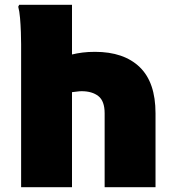

<svg xmlns="http://www.w3.org/2000/svg" viewBox="-20 -780 732 800"><path d="M68 0V-596Q68 -616 67 -646Q66 -676 63.5 -705Q61 -734 56 -752L60 -760H280V-553Q300 -558 323.5 -561Q347 -564 376 -564Q496 -564 562 -500.5Q628 -437 628 -308V0H416V-308Q416 -359 390 -379.5Q364 -400 320 -400Q312 -400 301 -398.5Q290 -397 280 -396V0Z"/></svg>

Font: Kufam Black
Style: Regular
Weight: 900
Designer: Wael Morcos, Artur Schmal
Foundry: Original Type
Version: Version 1.301; ttfautohint (v1.8.3)